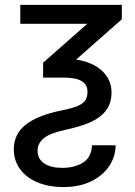

<svg xmlns="http://www.w3.org/2000/svg" viewBox="-20 -550 551 781"><path d="M475.6 -530.3V-471.7L289.6 -307.6Q356.4 -297.9 395 -262Q433.6 -226.1 433.6 -173.8Q433.6 -129.4 410.9 -100.1Q388.2 -70.8 347.2 -52.7Q306.2 -34.7 244.1 -21.5Q181.2 -7.8 157 13.2Q132.8 34.2 132.8 62.5Q132.8 96.2 159.4 114.5Q186 132.8 233.4 132.8Q283.2 132.8 317.4 111.6Q351.6 90.3 354.5 41H450.2Q450.2 85 425.3 123.8Q400.4 162.6 352.3 186.8Q304.2 210.9 238.3 210.9Q178.2 210.9 132.3 191.7Q86.4 172.4 61.3 137.5Q36.1 102.5 36.1 57.6Q36.1 -4.4 84.2 -42.5Q132.3 -80.6 229.5 -100.6Q272 -108.9 294.7 -118.4Q317.4 -127.9 326.7 -141.4Q335.9 -154.8 335.9 -176.8Q335.9 -205.1 312.7 -219.7Q289.6 -234.4 239.3 -234.4H155.3V-294.9L335 -453.1H62.5V-530.3Z"/></svg>

Font: Pretendard
Style: Regular
Weight: 400
Designer: Base glyphs from Inter by Rasmus Andersson; Hangeul glyphs from Noto Sans CJK(Source Han Sans) by Jang Soo-young and Kan
Foundry: Kil Hyung-jin
Version: Version 1.309